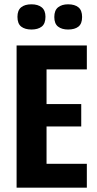

<svg xmlns="http://www.w3.org/2000/svg" viewBox="-20 -871 452 891"><path d="M57 0V-660H196V0ZM146 0V-111H383V0ZM146 -284V-388H357V-284ZM146 -549V-660H383V-549ZM296 -734Q267 -734 249.5 -747.5Q232 -761 232 -792Q232 -823 249.5 -837Q267 -851 296 -851Q327 -851 344 -837Q361 -823 361 -792Q361 -761 344 -747.5Q327 -734 296 -734ZM126 -734Q96 -734 78.5 -747.5Q61 -761 61 -793Q61 -823 78 -837Q95 -851 126 -851Q156 -851 173.5 -837Q191 -823 191 -793Q191 -761 173.5 -747.5Q156 -734 126 -734Z"/></svg>

Font: Bricolage Grotesque Condensed
Style: Bold
Weight: 700
Width: 3
Designer: Mathieu Triay
Foundry: Atelier Triay
Version: Version 1.001;gftools[0.9.33.dev8+g029e19f]